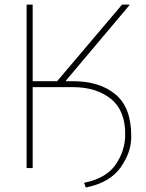

<svg xmlns="http://www.w3.org/2000/svg" viewBox="-20 -731 637 835"><path d="M296.9 -377.9Q413.1 -377.9 481.9 -320.8Q550.8 -263.7 550.8 -139.2Q552.2 -71.3 505.4 -3.9Q458.5 63.5 353 84.5L345.7 64Q440.4 44.9 481.4 -13.2Q522.5 -71.3 524.4 -139.2Q527.3 -247.1 463.9 -299.6Q400.4 -352.1 296.9 -352.1H122.1V0H95.7V-710.9H122.1V-377.9H228.5L510.7 -710.9H542L543 -708.5L266.6 -380.4L267.6 -377.9Z"/></svg>

Font: Roboto-Thin
Style: Regular
Weight: 250
Designer: Google
Version: Version 1.100141; 2013; ttfautohint (v0.94.14-c901) -l 8 -r 